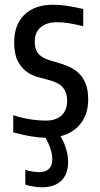

<svg xmlns="http://www.w3.org/2000/svg" viewBox="-20 -572 424 812"><path d="M158 220Q125 220 87 209V146Q101 151 117 153.5Q133 156 145 156Q201 156 201 101Q201 62 173 11Q143 10 110.5 4.5Q78 -1 36 -12V-85Q68 -74 104.5 -68Q141 -62 175 -62Q217 -62 240.5 -84Q264 -106 264 -145Q264 -181 245.5 -202.5Q227 -224 185 -234Q161 -240 135.5 -247.5Q110 -255 89 -271.5Q68 -288 54 -316.5Q40 -345 40 -393Q40 -468 83.5 -510Q127 -552 205 -552Q233 -552 262.5 -547.5Q292 -543 332 -534V-461Q291 -471 267.5 -474.5Q244 -478 222 -478Q177 -478 152 -456.5Q127 -435 127 -397Q127 -374 133.5 -359.5Q140 -345 151.5 -336Q163 -327 178.5 -321Q194 -315 211 -311Q241 -303 267 -292Q293 -281 312 -263.5Q331 -246 342 -219Q353 -192 353 -151Q353 -91 322 -50.5Q291 -10 236 4Q268 59 268 113Q268 164 239.5 192Q211 220 158 220Z"/></svg>

Font: Encode Sans Compressed
Style: Medium
Weight: 500
Designer: Pablo Impallari, Andres Torresi
Foundry: Pablo Impallari, Andres Torresi
Version: Version 1.000; ttfautohint (v1.00) -l 8 -r 50 -G 200 -x 14 -